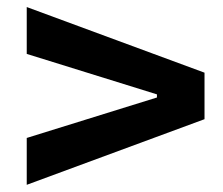

<svg xmlns="http://www.w3.org/2000/svg" viewBox="-20 -616 626 540"><path d="M55.2 -96.2 555.2 -280.8V-411.6L55.2 -596.2V-464.4L421.4 -350.6V-341.8L55.2 -228Z"/></svg>

Font: CaskaydiaCove Nerd Font
Style: Bold
Weight: 700
Designer: Aaron Bell
Foundry: Saja Typeworks
Version: Version 2111.1;Nerd Fonts 2.3.0